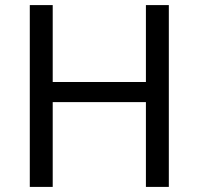

<svg xmlns="http://www.w3.org/2000/svg" viewBox="-20 -734 781 754"><path d="M643 0H553V-333H187V0H97V-714H187V-412H553V-714H643Z"/></svg>

Font: Noto Sans Modi
Style: Regular
Weight: 400
Designer: Monotype Design Team
Foundry: Monotype Imaging Inc.
Version: Version 2.003; ttfautohint (v1.8.4.7-5d5b)